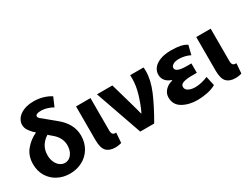

<svg xmlns="http://www.w3.org/2000/svg" viewBox="-74 -1318 2508 1945"><g transform="rotate(-30 1180.0 -346.0)"><path d="M376 -636Q313 -636 313 -606Q313 -594 326 -581.5Q339 -569 378 -539L469 -464Q605 -357 605 -217Q605 -133 566.5 -69Q528 -5 462.5 29.5Q397 64 317 64Q239 64 175 30Q111 -4 74.5 -65.5Q38 -127 38 -207Q38 -301 91 -367Q144 -433 222 -469V-474L199 -494Q175 -519 158 -546Q141 -573 141 -607Q141 -645 166.5 -679.5Q192 -714 242 -735Q292 -756 360 -756Q422 -756 475.5 -739Q529 -722 559 -700L514 -596Q497 -609 456 -622.5Q415 -636 376 -636ZM210 -210Q210 -168 225.5 -132.5Q241 -97 268 -76.5Q295 -56 327 -56Q374 -56 405 -96.5Q436 -137 436 -202Q436 -243 417 -281Q398 -319 363 -349L313 -392Q266 -363 238 -317.5Q210 -272 210 -210Z M928 -63 919 53Q909 57 887.5 60.5Q866 64 847 64Q778 64 743 27Q708 -10 708 -103V-496H877V-119Q877 -86 889 -73.5Q901 -61 928 -63Z M1226 -168Q1236 -126 1243 -104H1247Q1287 -188 1314.5 -281Q1342 -374 1342 -453Q1342 -481 1341 -496H1497Q1500 -480 1500 -454Q1500 -349 1448.5 -227Q1397 -105 1307 50H1144L953 -496H1133L1206 -240Q1225 -173 1226 -168Z M1590 -357Q1590 -397 1615.5 -431Q1641 -465 1694 -486Q1747 -507 1825 -507Q1886 -507 1930.5 -498Q1975 -489 2006 -468L1979 -361Q1955 -374 1920 -383Q1885 -392 1850 -392Q1807 -392 1781.5 -377Q1756 -362 1756 -339Q1756 -289 1884 -289H1938V-179H1883Q1817 -179 1780.5 -167Q1744 -155 1744 -125Q1744 -93 1776 -76.5Q1808 -60 1854 -60Q1889 -60 1931 -70Q1973 -80 2002 -94L2026 15Q1984 40 1924.5 52Q1865 64 1809 64Q1709 64 1636.5 22.5Q1564 -19 1564 -106Q1564 -154 1598.5 -189.5Q1633 -225 1683 -236V-242Q1638 -257 1614 -286.5Q1590 -316 1590 -357Z M2334 -63 2325 53Q2315 57 2293.5 60.5Q2272 64 2253 64Q2184 64 2149 27Q2114 -10 2114 -103V-496H2283V-119Q2283 -86 2295 -73.5Q2307 -61 2334 -63Z"/></g></svg>

Font: Gmarket Sans TTF Bold
Style: Regular
Weight: 700
Designer: Creative Director : Sungho Lee; Art Director : Kiwoong Choi; Project Manager : Sori Yang, Jongwook Yoon; Font Designer :
Foundry: Sandoll Inc.
Version: Version 1.000;hotconv 1.0.109;makeotfexe 2.5.65596